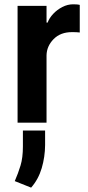

<svg xmlns="http://www.w3.org/2000/svg" viewBox="-20 -573 413 897"><path d="M352.6 -550.1V-421.2Q346.2 -422.2 336.1 -422.6Q326 -422.9 316.1 -422.9Q262.4 -422.9 230.3 -390.1Q198.2 -357.2 197.4 -314.3V0H62.1V-545.5H197.4V-467.3H202.4Q210.2 -488.6 228.5 -508.2Q246.8 -527.7 271.3 -540.3Q295.8 -552.9 321.7 -552.9Q328.8 -552.9 337.7 -552.4Q346.6 -551.8 352.6 -550.1ZM190.7 36.9V104.8Q190.3 160.2 174.9 212.5Q159.4 264.9 125.4 303.6L49 273.1Q65 236.5 76 200.1Q87 163.7 87 111.9V36.9Z"/></svg>

Font: Interface
Style: Bold
Weight: 700
Designer: Rasmus Andersson
Foundry: rsms
Version: Version 1.8